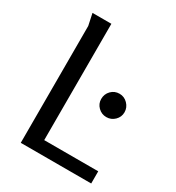

<svg xmlns="http://www.w3.org/2000/svg" viewBox="-175 -835 864 942"><g transform="rotate(30 257.0 -364.0)"><path d="M72 -728H179V-69H485V0H86V-662ZM452 -384Q452 -357 432.5 -338Q413 -319 386 -319Q359 -319 339.5 -338Q320 -357 320 -384Q320 -412 339 -431.5Q358 -451 386 -451Q413 -451 432.5 -431Q452 -411 452 -384Z"/></g></svg>

Font: Rosario Light
Style: Regular
Weight: 400
Version: Version 1.101; ttfautohint (v1.8.1.43-b0c9)